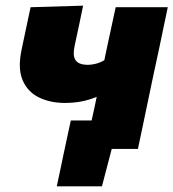

<svg xmlns="http://www.w3.org/2000/svg" viewBox="-20 -526 612 678"><path d="M180.5 132Q186.5 104 192.5 75.8Q198.5 47.5 204 20.5Q210.5 -9 217 -40Q223.5 -70.5 230 -100.5H303.5Q308 -120.5 312.5 -141.2Q317 -162 321.5 -184Q293.5 -172.5 266.2 -167.5Q239 -162.5 209 -162.5Q157.5 -162.5 117.8 -181.8Q78 -201 60 -242.5Q50 -265.5 50 -296.5Q50 -320.5 56 -349.5Q66.5 -399 73.5 -432.5Q80.5 -466 88 -500.5L273.5 -506Q267 -474 260.2 -442Q253.5 -410 243.5 -364Q240.5 -349.5 240.5 -338Q240.5 -321 248 -312Q260 -297 290.5 -297Q303 -297 318.8 -301Q334.5 -305 348.5 -313.5L352.5 -333.5Q364.5 -389.5 372.5 -426.5Q380.5 -463 388.5 -500.5H572.5Q565 -465.5 558 -431.5Q551 -397.5 542.5 -357.2Q534 -317 522.5 -264.5L512 -214.5Q499 -151.5 488.5 -102Q478 -52.5 467 0H374.5L340 132Z"/></svg>

Font: Heraclito ExtraBold
Style: Italic
Weight: 800
Italic angle: -12°
Designer: Kostas Bartsokas (font) & Cristiano Sobral (main changes)
Foundry: Kostas Bartsokas (font) & Cristiano Sobral (main changes)
Version: Version 1.00;July 8, 2020;FontCreator 13.0.0.2655 64-bit